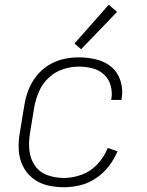

<svg xmlns="http://www.w3.org/2000/svg" viewBox="-20 -779 616 807"><path d="M249 8Q283 8 317.5 -0.5Q352 -9 383.5 -30Q415 -51 437.5 -80.5Q460 -110 474 -143L433 -157Q418 -120 390 -89.5Q362 -59 324 -45Q286 -31 249 -31Q212 -31 179 -43Q146 -55 126.5 -83.5Q107 -112 103.5 -147.5Q100 -183 106 -219L124 -329Q130 -362 144 -394.5Q158 -427 184.5 -452Q211 -477 244.5 -488Q278 -499 311 -499Q340 -499 368 -492Q396 -485 416.5 -466.5Q437 -448 445 -420Q453 -392 448 -363Q448 -361 447 -359H491V-364Q498 -401 487 -437.5Q476 -474 449 -497Q422 -520 385.5 -529Q349 -538 311 -538Q279 -538 246 -530.5Q213 -523 183.5 -504.5Q154 -486 132.5 -458.5Q111 -431 99 -399.5Q87 -368 82 -335L64 -225Q57 -189 58.5 -152.5Q60 -116 74.5 -84.5Q89 -53 116 -31Q143 -9 177.5 -0.5Q212 8 249 8ZM321 -572 472 -729 437 -759 293 -596Z"/></svg>

Font: Iosevka Sparkle Extralight
Style: Italic
Weight: 200
Italic angle: -9°
Designer: Belleve Invis
Foundry: Belleve Invis
Version: Version 4.5.0; ttfautohint (v1.8.3)